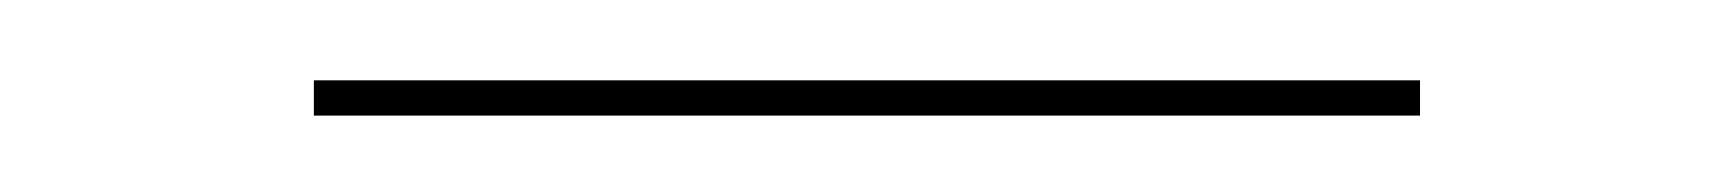

<svg xmlns="http://www.w3.org/2000/svg" viewBox="-20 -500 442 49"><path d="M60.1 -479.5H342.4V-470.5H60.1Z"/></svg>

Font: Bodoni* 24pt
Style: Regular
Weight: 400
Version: Version 2.3